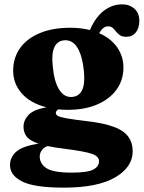

<svg xmlns="http://www.w3.org/2000/svg" viewBox="-20 -617 660 882"><path d="M379 -60.5Q492.5 -47.5 541 -15.5Q589.5 16.5 589.5 78Q589.5 151 508.8 198Q428 245 273.5 245Q138 245 82 216.8Q26 188.5 26 141.5Q26 105 55 79.5Q84 54 157 43Q116 29 102 10Q88 -9 88 -35Q88 -64 110.8 -88.8Q133.5 -113.5 193.5 -124Q119.5 -143 80 -187.8Q40.5 -232.5 40.5 -292.5Q40.5 -351.5 72.2 -396Q104 -440.5 163 -465Q222 -489.5 303 -489.5Q351.5 -489.5 393 -479Q419 -539 457.5 -568Q496 -597 540.5 -597Q574.5 -597 597.2 -577.2Q620 -557.5 620 -521Q620 -488.5 604 -468.2Q588 -448 560.5 -448Q541.5 -448 531 -455.2Q520.5 -462.5 513.2 -472Q506 -481.5 498 -488.8Q490 -496 476 -496Q453.5 -496 435.5 -464.5Q489.5 -441 518.2 -399.5Q547 -358 547 -307.5Q547 -249 515.2 -205.2Q483.5 -161.5 426.2 -137Q369 -112.5 292 -112.5Q269 -112.5 247.5 -114.5Q236.5 -107 236.5 -98Q236.5 -90 246 -84.5Q255.5 -79 285.8 -73.5Q316 -68 379 -60.5ZM277 -432Q243.5 -430 229.8 -400Q216 -370 222 -316.5Q228 -244.5 250.8 -207Q273.5 -169.5 309.5 -171.5Q377 -175.5 365.5 -289.5Q359 -358 336.8 -396Q314.5 -434 277 -432ZM162.5 101.5Q162.5 135.5 193.8 155.8Q225 176 308.5 176Q381 176 408 162.2Q435 148.5 435 123.5Q435 101 401.5 89.5Q368 78 277 66.5Q231.5 61 199 54Q181.5 60 172 73.2Q162.5 86.5 162.5 101.5Z"/></svg>

Font: Fraunces 9pt Soft
Style: Bold
Weight: 700
Version: Version 1.000;[b76b70a41]